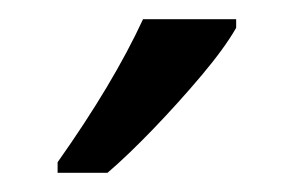

<svg xmlns="http://www.w3.org/2000/svg" viewBox="-20 -852 306 200"><path d="M226 -823Q214 -802 190 -773.5Q166 -745 139.5 -717.5Q113 -690 92 -672H40V-683Q98 -765 129 -832H226Z"/></svg>

Font: Noto Sans Malayalam UI ExtraCondensed
Style: Regular
Weight: 400
Width: 2
Designer: Jelle Bosma - Monotype Design Team
Foundry: Monotype Imaging Inc.
Version: Version 2.104; ttfautohint (v1.8.4.7-5d5b)